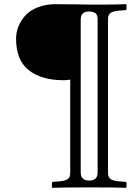

<svg xmlns="http://www.w3.org/2000/svg" viewBox="-20 -667 642 921"><path d="M407.2 199.2Q448.2 199.2 448.2 161.1V-574.2Q448.2 -595.7 437.5 -603.8Q426.8 -611.8 407.2 -611.8Q367.2 -611.8 367.2 -574.2V161.1Q367.2 180.2 378.2 189.7Q389.2 199.2 407.2 199.2ZM498 -574.2V161.1Q498 183.1 510.3 191.9Q522.5 200.7 553.2 203.1L579.1 205.1Q586.9 205.1 586.9 212.9V231.9L585 233.9Q538.1 231.9 408.2 231.9Q279.8 231.9 231 233.9L229 231.9V212.9Q229 205.1 235.8 205.1L263.2 203.1Q276.9 201.7 284.2 200.2Q291.5 198.7 300.3 194.6Q309.1 190.4 313 182.4Q316.9 174.3 316.9 161.1V-285.2Q303.7 -282.2 285.2 -282.2Q178.2 -282.2 117.7 -330.6Q57.1 -378.9 57.1 -481Q57.1 -511.7 68.6 -540.5Q80.1 -569.3 102.3 -593.5Q124.5 -617.7 162.1 -632.3Q199.7 -647 247.1 -647Q290.5 -647 345.7 -646Q400.9 -645 408.2 -645H481.9Q527.3 -645 585 -647L586.9 -645V-626Q586.9 -618.2 579.1 -618.2L553.2 -616.2Q522.5 -613.8 510.3 -605Q498 -596.2 498 -574.2Z"/></svg>

Font: Common Serif
Style: Regular
Weight: 400
Designer: Philipp H. Poll, Khaled Hosny
Foundry: Stefan Peev, Context Ltd.
Version: Version 1.026